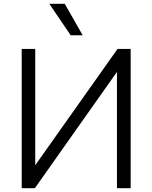

<svg xmlns="http://www.w3.org/2000/svg" viewBox="-20 -986 800 1008"><path d="M165 -120H166L597 -729H666V2H594V-607H593L163 2H94V-729H165ZM320 -966 414 -801H351L239 -966Z"/></svg>

Font: Sinter Normal
Style: Regular
Weight: 350
Foundry: Adobe & rsms
Version: Version 1.000